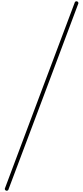

<svg xmlns="http://www.w3.org/2000/svg" viewBox="-20 -1770 1318 3039"><path d="M1166 -1738Q1176 -1750 1189 -1750Q1202 -1750 1211.5 -1741.5Q1221 -1733 1221 -1721Q1221 -1720 1220.5 -1718Q1220 -1716 1220 -1715Q1219 -1708 666 -237.5Q113 1233 111 1237Q102 1249 86 1249Q74 1249 65 1240Q56 1231 56 1220Q56 1219 56.5 1217Q57 1215 57 1214Q58 1207 611 -263.5Q1164 -1734 1166 -1738Z"/></svg>

Font: KaTeX_Size4
Style: Regular
Weight: 400
Version: Version 1.1; ttfautohint (v1.3)